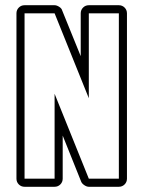

<svg xmlns="http://www.w3.org/2000/svg" viewBox="-20 -715 582 735"><path d="M43 -664Q43 -677 52 -686Q61 -695 74 -695H189Q197 -695 206.5 -689Q216 -683 218 -675L289 -500V-664Q289 -677 298 -686Q307 -695 320 -695H435Q448 -695 457 -686Q466 -677 466 -664V-31Q466 -18 457 -9Q448 0 435 0H320Q312 0 303 -6Q294 -12 291 -19L220 -196V-31Q220 -18 211 -9Q202 0 189 0H74Q61 0 52 -9Q43 -18 43 -31ZM74 -31H189V-356L320 -31H435V-664H320V-339L189 -664H74Z"/></svg>

Font: Lichte PostBus
Style: Regular
Weight: 400
Designer: Peter Wiegel
Version: Version 1.001